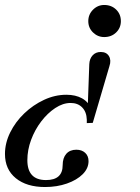

<svg xmlns="http://www.w3.org/2000/svg" viewBox="-59 -475 562 772"><path d="M346 -266Q369 -266 379 -249.5Q389 -233 381 -209L314 19L290 20V6Q289 -25 271.5 -43Q254 -61 225 -61Q194 -61 163 -40.5Q132 -20 106.5 13.5Q81 47 66 87.5Q51 128 51 169Q51 249 126 249Q193 249 193 189Q193 160 207.5 143.5Q222 127 248 127Q270 127 283.5 139.5Q297 152 297 173Q297 202 273.5 225.5Q250 249 210 263Q170 277 122 277Q48 277 4.5 241.5Q-39 206 -39 144Q-39 100 -18 57.5Q3 15 38.5 -19Q74 -53 118 -73.5Q162 -94 208 -94Q245 -94 271 -79.5Q297 -65 307 -38L293 -23L300 -217Q301 -239 313.5 -252.5Q326 -266 346 -266ZM360 -455Q389 -455 408 -436.5Q427 -418 427 -390Q427 -363 408 -344.5Q389 -326 360 -326Q334 -326 315 -344.5Q296 -363 296 -390Q296 -417 315 -436Q334 -455 360 -455Z"/></svg>

Font: Baskervville Medium
Style: Italic
Weight: 500
Italic angle: -18°
Version: Version 1.100